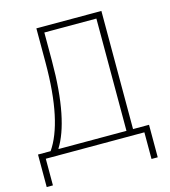

<svg xmlns="http://www.w3.org/2000/svg" viewBox="-123 -796 926 1044"><g transform="rotate(-15 340.5 -274.0)"><path d="M10 -33H81C144 -124 179 -278 179 -507V-698H545V-33H635V150H600V0H45V150H10ZM508 -33V-665H215V-507C215 -276 181 -124 126 -36V-33Z"/></g></svg>

Font: Plexus Sans ExtraLight
Style: Regular
Weight: 250
Version: Version 2.001;PS 002.001;hotconv 1.0.70;makeotf.lib2.5.58329